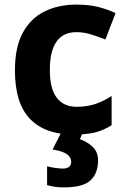

<svg xmlns="http://www.w3.org/2000/svg" viewBox="-20 -576 554 836"><path d="M300 10Q178 10 111.5 -57.5Q45 -125 45 -270Q45 -370 79 -433Q113 -496 173.5 -526Q234 -556 313 -556Q369 -556 410.5 -545Q452 -534 483 -519L439 -404Q404 -418 373.5 -427Q343 -436 313 -436Q197 -436 197 -271Q197 -189 227.5 -150Q258 -111 313 -111Q360 -111 396 -123.5Q432 -136 466 -158V-31Q432 -9 394.5 0.5Q357 10 300 10ZM407 122Q407 178 374.5 209Q342 240 256 240Q234 240 216.5 237Q199 234 185 230V148Q199 152 219.5 155Q240 158 255 158Q269 158 279.5 151.5Q290 145 290 128Q290 110 272 96Q254 82 209 75L247 0H341L328 30Q358 40 382.5 62.5Q407 85 407 122Z"/></svg>

Font: Noto Sans Devanagari UI
Style: Bold
Weight: 700
Designer: Jelle Bosma - Monotype Design Team
Foundry: Monotype Imaging Inc.
Version: Version 2.004; ttfautohint (v1.8.4.7-5d5b)